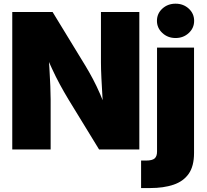

<svg xmlns="http://www.w3.org/2000/svg" viewBox="-20 -791 1095 1016"><path d="M44.9 0V-727.5H258.3L432.6 -441.9Q452.6 -408.7 471.7 -372.8Q490.7 -336.9 509.5 -293.9Q528.3 -251 546.9 -197.8L527.8 -185.1Q525.4 -224.6 522.2 -276.4Q519 -328.1 516.6 -377.9Q514.2 -427.7 514.2 -460.9V-727.5H717.3V0H504.4L341.8 -265.6Q317.4 -306.2 296.4 -345Q275.4 -383.8 254.9 -428.2Q234.4 -472.7 209.5 -528.3L234.4 -530.8Q238.3 -479.5 241.5 -429Q244.6 -378.4 246.3 -335.9Q248 -293.5 248 -265.6V0ZM811 -539.1H1006.8V18.6Q1006.8 88.4 978.5 128.7Q950.2 168.9 897.9 186.5Q845.7 204.1 774.4 204.1H726.6V58.6H752.4Q785.6 58.6 798.3 47.4Q811 36.1 811 11.2ZM909.2 -589.8Q867.7 -589.8 839.1 -616.5Q810.5 -643.1 810.5 -680.7Q810.5 -719.2 839.1 -745.4Q867.7 -771.5 909.2 -771.5Q950.2 -771.5 978.8 -745.4Q1007.3 -719.2 1007.3 -680.7Q1007.3 -642.6 978.8 -616.2Q950.2 -589.8 909.2 -589.8Z"/></svg>

Font: Inter 18pt Black
Style: Regular
Weight: 900
Designer: Rasmus Andersson
Foundry: rsms
Version: Version 4.001;git-66647c0bb